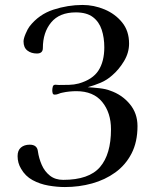

<svg xmlns="http://www.w3.org/2000/svg" viewBox="-20 -754 630 775"><path d="M535 -245Q535 -181 511 -134.5Q487 -88 445.5 -58Q404 -28 351.5 -13.5Q299 1 242 1Q210 1 175.5 -5Q141 -11 111.5 -27Q82 -43 65 -73Q51 -96 51 -124Q51 -147 64.5 -158.5Q78 -170 100 -170Q130 -170 133 -143Q137 -115 148.5 -88.5Q160 -62 181.5 -45Q203 -28 235 -28Q339 -28 383.5 -79.5Q428 -131 428 -232Q428 -299 392.5 -342.5Q357 -386 288 -386Q275 -386 260 -384.5Q245 -383 232 -380Q225 -379 217 -375.5Q209 -372 201 -372Q194 -372 192.5 -378Q191 -384 191 -389Q191 -396 193 -404Q195 -412 204 -412Q207 -412 210.5 -411.5Q214 -411 218 -411Q238 -411 258.5 -411.5Q279 -412 298 -417Q354 -433 377.5 -469.5Q401 -506 401 -563Q401 -602 390.5 -634Q380 -666 355 -685Q330 -704 286 -704Q220 -704 186.5 -663.5Q153 -623 153 -560Q153 -538 129 -538Q106 -538 90.5 -550Q75 -562 75 -587Q75 -598 83.5 -618Q92 -638 99 -647Q137 -696 195.5 -715Q254 -734 313 -734Q359 -734 402 -716Q445 -698 473 -663.5Q501 -629 501 -578Q501 -541 480.5 -507Q460 -473 433 -450Q412 -431 386 -420Q360 -409 334 -402Q353 -401 380.5 -398Q408 -395 425 -388Q472 -372 503.5 -334.5Q535 -297 535 -245Z"/></svg>

Font: Kaisei HarunoUmi
Style: Regular
Weight: 400
Designer: Font-Kai, 金井和夫
Foundry: KAZUO KANAI
Version: Version 5.003